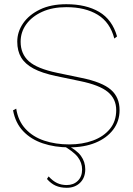

<svg xmlns="http://www.w3.org/2000/svg" viewBox="-20 -690 634 912"><path d="M295 -670Q389 -670 451 -633.5Q513 -597 536 -517L523 -507Q503 -584 444 -620Q385 -656 295 -656Q229 -656 180.5 -634Q132 -612 105 -575Q78 -538 78 -492Q78 -434 117 -399Q156 -364 252 -344L367 -320Q465 -300 506.5 -264Q548 -228 548 -167Q548 -114 517.5 -74Q487 -34 433.5 -12Q380 10 309 10Q240 10 183.5 -9Q127 -28 90 -67Q53 -106 42 -166L57 -174Q66 -116 101 -78Q136 -40 190 -22Q244 -4 309 -4Q371 -4 421.5 -22.5Q472 -41 502 -77.5Q532 -114 532 -167Q532 -220 492.5 -253Q453 -286 360 -305L245 -329Q179 -343 139 -364.5Q99 -386 80.5 -417Q62 -448 62 -492Q62 -539 90 -579.5Q118 -620 170 -645Q222 -670 295 -670ZM272 -3H293Q344 22 364.5 50.5Q385 79 385 114Q385 154 360.5 178Q336 202 297 202Q267 202 244.5 192Q222 182 203 160L211 148Q231 170 251.5 179.5Q272 189 297 189Q329 189 349.5 169Q370 149 370 115Q370 83 349.5 56Q329 29 272 -3Z"/></svg>

Font: Work Sans Thin
Style: Regular
Weight: 250
Designer: Wei Huang
Foundry: Wei Huang
Version: Version 2.012